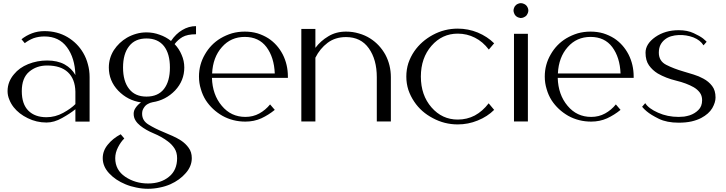

<svg xmlns="http://www.w3.org/2000/svg" viewBox="-20 -759 4536 1200"><path d="M257.8 -564.5Q215.8 -564.5 179.7 -550.8Q143.6 -537.1 114.3 -513.7Q121.1 -505.9 134.8 -489.3Q160.2 -508.8 190.4 -520.5Q221.7 -531.2 257.8 -531.2Q348.6 -531.2 398.4 -463.9Q448.2 -396.5 451.2 -290Q428.7 -331.1 383.8 -356.4Q338.9 -380.9 274.4 -380.9Q212.9 -380.9 156.2 -358.4Q100.6 -335.9 67.4 -294.9Q48.8 -273.4 38.1 -247.1Q27.3 -219.7 27.3 -189.5Q27.3 -162.1 38.1 -136.7Q47.9 -111.3 65.4 -88.9Q98.6 -46.9 153.3 -20.5Q208 6.8 270.5 6.8Q318.4 6.8 368.2 -21.5Q418.9 -49.8 451.2 -76.2Q451.2 -59.6 451.2 -40Q451.2 -20.5 451.2 1Q480.5 1 540 1Q540 1 540 -34.2Q540 -70.3 540 -116.2Q540 -172.9 540 -224.6Q540 -276.4 540 -277.3Q540 -319.3 529.3 -357.4Q519.5 -395.5 500 -428.7Q463.9 -490.2 401.4 -527.3Q337.9 -564.5 257.8 -564.5ZM270.5 -26.4Q198.2 -26.4 157.2 -67.4Q116.2 -108.4 116.2 -189.5Q116.2 -271.5 162.1 -310.5Q208 -349.6 274.4 -349.6Q359.4 -349.6 404.3 -307.6Q449.2 -265.6 451.2 -186.5Q451.2 -170.9 451.2 -151.4Q451.2 -131.8 451.2 -108.4Q424.8 -81.1 375 -53.7Q325.2 -26.4 270.5 -26.4Z M1205.1 -544.9Q1205.1 -561.5 1205.1 -595.7Q1159.2 -595.7 1119.1 -571.3Q1079.1 -547.9 1048.8 -502.9Q1017.6 -528.3 977.5 -542Q938.5 -556.6 895.5 -556.6Q862.3 -556.6 832 -547.9Q800.8 -539.1 773.4 -523.4Q723.6 -494.1 691.4 -445.3Q660.2 -395.5 660.2 -336.9Q660.2 -253.9 718.8 -192.4Q778.3 -130.9 861.3 -119.1Q840.8 -104.5 828.1 -85.9Q815.4 -68.4 815.4 -47.9Q815.4 -24.4 827.1 -5.9Q837.9 11.7 856.4 26.4Q890.6 53.7 939.5 74.2Q989.3 94.7 1028.3 124Q1053.7 142.6 1070.3 168Q1086.9 193.4 1086.9 229.5Q1086.9 304.7 1036.1 345.7Q985.4 387.7 905.3 387.7Q825.2 387.7 762.7 345.7Q700.2 303.7 700.2 229.5Q700.2 195.3 717.8 161.1Q735.4 127 756.8 106.4Q749 97.7 734.4 80.1Q684.6 106.4 653.3 145.5Q622.1 183.6 622.1 229.5Q622.1 281.2 662.1 324.2Q702.1 367.2 763.7 392.6Q795.9 406.2 832 413.1Q868.2 420.9 905.3 420.9Q942.4 420.9 978.5 413.1Q1013.7 406.2 1044.9 392.6Q1103.5 366.2 1140.6 323.2Q1178.7 280.3 1178.7 229.5Q1178.7 191.4 1159.2 165Q1140.6 138.7 1111.3 119.1Q1086.9 103.5 1058.6 90.8Q1030.3 78.1 1002 66.4Q949.2 44.9 908.2 19.5Q868.2 -4.9 868.2 -47.9Q868.2 -59.6 871.1 -69.3Q875 -80.1 880.9 -87.9Q889.6 -101.6 904.3 -109.4Q918 -117.2 933.6 -120.1Q1015.6 -132.8 1074.2 -193.4Q1131.8 -254.9 1131.8 -336.9Q1131.8 -378.9 1115.2 -416Q1099.6 -454.1 1071.3 -483.4Q1090.8 -509.8 1120.1 -527.3Q1150.4 -544.9 1205.1 -544.9ZM895.5 -155.3Q824.2 -155.3 787.1 -203.1Q749 -251 749 -336.9Q749 -422.9 787.1 -470.7Q824.2 -518.6 895.5 -518.6Q966.8 -518.6 1004.9 -470.7Q1042 -422.9 1042 -336.9Q1042 -251 1004.9 -203.1Q967.8 -155.3 895.5 -155.3Z M1779.3 -280.3Q1779.3 -355.5 1747.1 -418.9Q1713.9 -482.4 1657.2 -519.5Q1626 -539.1 1588.9 -550.8Q1551.8 -561.5 1509.8 -561.5Q1467.8 -561.5 1429.7 -550.8Q1391.6 -539.1 1358.4 -519.5Q1296.9 -482.4 1260.7 -418.9Q1223.6 -355.5 1223.6 -280.3Q1223.6 -239.3 1235.4 -202.1Q1246.1 -164.1 1266.6 -131.8Q1305.7 -72.3 1370.1 -35.2Q1435.5 1 1513.7 1Q1567.4 1 1613.3 -19.5Q1659.2 -41 1697.3 -72.3Q1687.5 -83 1668 -106.4Q1639.6 -71.3 1600.6 -49.8Q1561.5 -28.3 1513.7 -28.3Q1423.8 -28.3 1366.2 -97.7Q1307.6 -167 1304.7 -272.5Q1441.4 -272.5 1714.8 -272.5Q1736.3 -272.5 1779.3 -272.5Q1779.3 -272.5 1779.3 -275.4Q1779.3 -278.3 1779.3 -280.3ZM1509.8 -528.3Q1597.7 -528.3 1645.5 -464.8Q1693.4 -400.4 1697.3 -299.8Q1567.4 -299.8 1305.7 -299.8Q1310.5 -401.4 1367.2 -464.8Q1422.9 -528.3 1509.8 -528.3Z M2422.9 -276.4Q2422.9 -352.5 2388.7 -417Q2353.5 -480.5 2293.9 -518.6Q2261.7 -539.1 2223.6 -549.8Q2185.5 -561.5 2142.6 -561.5Q2080.1 -561.5 2032.2 -532.2Q1984.4 -503.9 1951.2 -460Q1951.2 -499 1951.2 -578.1Q1921.9 -578.1 1863.3 -578.1Q1863.3 -385.7 1863.3 0Q1892.6 0 1951.2 0Q1951.2 -132.8 1951.2 -398.4Q1979.5 -455.1 2027.3 -491.2Q2075.2 -527.3 2142.6 -527.3Q2235.4 -527.3 2285.2 -457Q2335 -386.7 2335 -276.4Q2335 -275.4 2335 -239.3Q2335 -203.1 2335 -157.2Q2335 -101.6 2335 -50.8Q2335 0 2335 0Q2364.3 0 2422.9 0Q2422.9 0 2422.9 -35.2Q2422.9 -70.3 2422.9 -116.2Q2422.9 -172.9 2422.9 -223.6Q2422.9 -275.4 2422.9 -276.4Z M2840.8 -11.7Q2743.2 -11.7 2676.8 -87.9Q2610.4 -164.1 2610.4 -280.3Q2610.4 -396.5 2676.8 -472.7Q2743.2 -548.8 2840.8 -548.8Q2898.4 -548.8 2948.2 -523.4Q2997.1 -499 3035.2 -449.2Q3045.9 -461.9 3068.4 -488.3Q3026.4 -530.3 2965.8 -555.7Q2906.2 -580.1 2840.8 -580.1Q2757.8 -580.1 2685.5 -541Q2613.3 -502 2569.3 -438.5Q2545.9 -404.3 2532.2 -364.3Q2519.5 -324.2 2519.5 -280.3Q2519.5 -237.3 2532.2 -197.3Q2545.9 -157.2 2569.3 -123Q2612.3 -58.6 2685.5 -20.5Q2757.8 18.6 2840.8 18.6Q2906.2 18.6 2965.8 -5.9Q3026.4 -30.3 3068.4 -72.3Q3056.6 -85.9 3034.2 -113.3Q2996.1 -63.5 2947.3 -37.1Q2898.4 -11.7 2840.8 -11.7Z M3192.4 0Q3220.7 0 3279.3 0Q3279.3 -182.6 3279.3 -547.9Q3264.6 -547.9 3235.4 -547.9Q3220.7 -547.9 3192.4 -547.9Q3192.4 -365.2 3192.4 0ZM3282.2 -693.4Q3282.2 -702.1 3278.3 -710.9Q3274.4 -719.7 3268.6 -725.6Q3261.7 -732.4 3252.9 -735.4Q3244.1 -739.3 3235.4 -739.3Q3226.6 -739.3 3217.8 -735.4Q3209 -732.4 3203.1 -725.6Q3196.3 -719.7 3193.4 -710.9Q3189.5 -702.1 3189.5 -693.4Q3189.5 -684.6 3193.4 -675.8Q3196.3 -667 3203.1 -660.2Q3209 -654.3 3217.8 -650.4Q3225.6 -647.5 3232.4 -646.5Q3234.4 -646.5 3235.4 -646.5Q3244.1 -646.5 3252.9 -650.4Q3261.7 -654.3 3268.6 -660.2Q3274.4 -667 3278.3 -675.8Q3282.2 -684.6 3282.2 -693.4Z M3940.4 -280.3Q3940.4 -355.5 3908.2 -418.9Q3875 -482.4 3818.4 -519.5Q3787.1 -539.1 3750 -550.8Q3712.9 -561.5 3670.9 -561.5Q3628.9 -561.5 3590.8 -550.8Q3552.7 -539.1 3519.5 -519.5Q3458 -482.4 3421.9 -418.9Q3384.8 -355.5 3384.8 -280.3Q3384.8 -239.3 3396.5 -202.1Q3407.2 -164.1 3427.7 -131.8Q3466.8 -72.3 3531.2 -35.2Q3596.7 1 3674.8 1Q3728.5 1 3774.4 -19.5Q3820.3 -41 3858.4 -72.3Q3848.6 -83 3829.1 -106.4Q3800.8 -71.3 3761.7 -49.8Q3722.7 -28.3 3674.8 -28.3Q3585 -28.3 3527.3 -97.7Q3468.8 -167 3465.8 -272.5Q3602.5 -272.5 3876 -272.5Q3897.5 -272.5 3940.4 -272.5Q3940.4 -272.5 3940.4 -275.4Q3940.4 -278.3 3940.4 -280.3ZM3670.9 -528.3Q3758.8 -528.3 3806.6 -464.8Q3854.5 -400.4 3858.4 -299.8Q3728.5 -299.8 3466.8 -299.8Q3471.7 -401.4 3528.3 -464.8Q3584 -528.3 3670.9 -528.3Z M4396.5 -498Q4396.5 -498 4390.6 -503.9Q4384.8 -509.8 4374 -518.6Q4353.5 -534.2 4315.4 -551.8Q4276.4 -570.3 4221.7 -570.3Q4136.7 -570.3 4075.2 -527.3Q4014.6 -484.4 4014.6 -429.7Q4014.6 -380.9 4036.1 -350.6Q4057.6 -320.3 4090.8 -299.8Q4141.6 -270.5 4206.1 -254.9Q4270.5 -239.3 4315.4 -213.9Q4338.9 -200.2 4353.5 -180.7Q4368.2 -161.1 4368.2 -132.8Q4368.2 -93.8 4344.7 -71.3Q4322.3 -48.8 4290 -38.1Q4273.4 -33.2 4255.9 -30.3Q4237.3 -28.3 4221.7 -28.3Q4151.4 -28.3 4092.8 -54.7Q4033.2 -81.1 4012.7 -114.3Q4005.9 -106.4 3993.2 -91.8Q3993.2 -91.8 4000 -84Q4007.8 -75.2 4021.5 -63.5Q4047.9 -41 4097.7 -16.6Q4147.5 7.8 4221.7 7.8Q4266.6 7.8 4301.8 0Q4335.9 -7.8 4362.3 -21.5Q4410.2 -46.9 4431.6 -83Q4452.1 -119.1 4452.1 -149.4Q4452.1 -194.3 4430.7 -221.7Q4409.2 -250 4376 -267.6Q4347.7 -283.2 4315.4 -293Q4283.2 -302.7 4251 -312.5Q4190.4 -330.1 4144.5 -353.5Q4097.7 -377 4097.7 -429.7Q4097.7 -457 4107.4 -477.5Q4117.2 -497.1 4133.8 -510.7Q4151.4 -525.4 4173.8 -532.2Q4197.3 -539.1 4221.7 -540Q4268.6 -542 4313.5 -525.4Q4357.4 -507.8 4377 -475.6Q4383.8 -483.4 4396.5 -498Z"/></svg>

Font: Suave
Style: Regular
Weight: 400
Designer: Manu Ambady
Version: Version 1.0